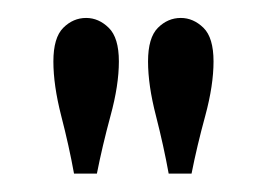

<svg xmlns="http://www.w3.org/2000/svg" viewBox="-20 -782 297 214"><path d="M62.5 -588.5Q57 -619 48.2 -653Q39.5 -687 39.5 -713.5Q39.5 -740 50.5 -751Q61.5 -762 76 -762Q90 -762 101.2 -751Q112.5 -740 112.5 -713.5Q112.5 -687 103.2 -653Q94 -619 88 -588.5ZM168 -588.5Q162.5 -619 153.8 -653Q145 -687 145 -713.5Q145 -740 156 -751Q167 -762 181.5 -762Q195.5 -762 206.8 -751Q218 -740 218 -713.5Q218 -687 208.8 -653Q199.5 -619 193.5 -588.5Z"/></svg>

Font: Imbue 50pt SemiBold
Style: Regular
Weight: 600
Designer: Tyler Finck
Foundry: Etcetera Type Company
Version: Version 1.102; ttfautohint (v1.8.3)